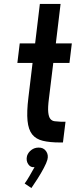

<svg xmlns="http://www.w3.org/2000/svg" viewBox="-20 -720 421 973"><path d="M124 -226 145 -401H68L80 -500H158L182 -700H287L263 -500H344L332 -401H250L228 -221Q222 -175 224.5 -151Q227 -127 235.5 -117Q244 -107 258 -105.5Q272 -104 290 -103H312L299 2H284Q232 2 197 -6.5Q162 -15 143 -39Q124 -63 119.5 -108Q115 -153 124 -226ZM117 70Q123 52 139 40Q155 28 175 28Q200 27 213.5 46Q227 65 220 90Q216 105 202 131.5Q188 158 170.5 185.5Q153 213 139 233L105 210Q117 194 130 171Q143 148 155 127Q135 130 123 112Q111 94 117 70Z"/></svg>

Font: Kulim Park SemiBold
Style: Italic
Weight: 600
Italic angle: -8°
Designer: Noponies / Dale Sattler
Foundry: Noponies
Version: Version 1.000; ttfautohint (v1.8.3)